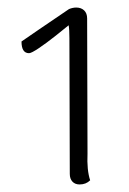

<svg xmlns="http://www.w3.org/2000/svg" viewBox="-20 -723 342 509"><path d="M165 -262 164 -622Q164 -645 162 -656Q155 -650 128.5 -629Q102 -608 82.5 -595Q63 -582 57 -582Q37 -582 37 -613L85 -646L163 -699Q173 -703 182 -703Q195 -703 203 -695.5Q211 -688 211 -674L212 -316Q210 -272 219 -245Q208 -234 191 -234Q179 -234 172 -241.5Q165 -249 165 -262Z"/></svg>

Font: Arima Madurai Light
Style: Regular
Weight: 300
Designer: Joana Correia and Natanael Gama
Foundry: NDISCOVER
Version: Version 1.020